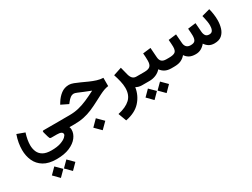

<svg xmlns="http://www.w3.org/2000/svg" viewBox="-62 -1113 2969 2258"><g transform="rotate(-30 1422.0 16.0)"><path d="M343.8 251Q237.3 251 171.1 210.7Q105 170.4 74.5 102.8Q43.9 35.2 43.9 -46.4Q43.9 -89.4 52 -138.7Q60.1 -188 79.6 -242.7L182.6 -205.1Q168 -160.2 161.1 -119.9Q154.3 -79.6 154.3 -46.9Q154.3 2.4 171.9 43Q189.5 83.5 230.7 107.4Q272 131.3 343.8 131.3Q419.9 131.3 469 114.3Q518.1 97.2 541.7 75.2Q565.4 53.2 565.4 38.6Q565.4 0 490.2 0H415Q398.4 0 393.8 -9.5Q389.2 -19 384.3 -34.7L366.2 -99.6Q364.3 -108.9 365.7 -115Q367.2 -121.1 380.9 -121.1H666.5V0H661.1Q666 11.7 667.2 20Q668.5 28.3 668.5 38.1Q668.5 91.3 631.3 140.1Q594.2 189 522 220Q449.7 251 343.8 251ZM439.5 310.5 517.1 388.2 439.5 466.8 361.8 388.2ZM275.4 310.5 353.5 388.2 275.4 466.8 198.2 388.2Z M981.9 64 1063.5 145.5 981.9 226.6 900.9 145.5ZM647 -121.6H730Q798.3 -121.6 857.2 -135.7Q916 -149.9 976.1 -176Q1036.1 -202.1 1106.9 -238.8Q1058.6 -256.8 1016.6 -274.7Q974.6 -292.5 944.8 -304.7Q915 -316.9 902.8 -316.9Q875 -316.9 853.3 -300Q831.5 -283.2 815.9 -262.7L794.9 -236.3L698.7 -283.2L714.8 -310.1Q748.5 -364.7 794.9 -399.9Q841.3 -435.1 903.3 -435.1Q929.2 -435.1 964.6 -421.9Q1000 -408.7 1041.5 -389.4Q1083 -370.1 1126.7 -350.6Q1170.4 -331.1 1213.9 -317.6Q1257.3 -304.2 1296.9 -303.2V-190.9Q1266.1 -187 1237.3 -176.5Q1208.5 -166 1174.1 -148.7Q1139.6 -131.3 1091.8 -106Q1029.3 -72.8 973.1 -48.8Q917 -24.9 858.2 -12.5Q799.3 0 728.5 0H647Z M1647 0Q1621.1 0 1600.3 -6.3Q1579.6 -12.7 1566.4 -21Q1550.3 85 1480.2 162.1Q1410.2 239.3 1278.8 264.6L1237.8 154.3Q1348.6 130.4 1405.3 76.9Q1461.9 23.4 1461.9 -71.8Q1461.9 -115.2 1449.7 -167Q1437.5 -218.8 1421.4 -266.1L1533.7 -303.2L1561 -195.8Q1570.3 -161.1 1589.1 -141.4Q1607.9 -121.6 1641.6 -121.6H1660.2V0Z M1640.6 -121.6H1748Q1804.7 -121.6 1827.4 -143.3Q1850.1 -165 1850.1 -217.3Q1850.1 -244.1 1848.9 -269Q1847.7 -293.9 1845.2 -317.9L1952.1 -330.6L1961.4 -200.7Q1963.9 -160.2 1984.6 -140.9Q2005.4 -121.6 2047.4 -121.6H2057.6V0H2046.4Q1995.6 0 1961.4 -18.3Q1927.2 -36.6 1905.8 -67.4Q1877.4 -34.7 1835.9 -17.3Q1794.4 0 1748 0H1640.6ZM1851.1 67.9 1928.7 145.5 1851.1 224.1 1773.4 145.5ZM1687 67.9 1765.1 145.5 1687 224.1 1609.9 145.5Z M2377.9 0Q2326.2 0 2293.7 -17.6Q2261.2 -35.2 2241.2 -66.4Q2215.8 -35.2 2179.2 -17.6Q2142.6 0 2082.5 0H2037.6V-121.6H2083.5Q2140.1 -121.6 2165.3 -138.4Q2190.4 -155.3 2190.4 -210Q2190.4 -221.7 2188.7 -249.3Q2187 -276.9 2184.6 -305.2L2292 -318.4L2301.3 -197.8Q2303.7 -162.1 2322.8 -141.8Q2341.8 -121.6 2378.9 -121.6Q2423.8 -121.6 2439.2 -142.6Q2454.6 -163.6 2454.6 -210Q2454.6 -221.2 2452.9 -249Q2451.2 -276.9 2448.7 -305.2L2556.2 -318.4L2565.4 -197.8Q2567.9 -164.1 2582.8 -142.8Q2597.7 -121.6 2632.8 -121.6Q2666 -121.6 2678.7 -147.2Q2691.4 -172.9 2691.4 -208.5Q2691.4 -234.9 2687 -262.7Q2682.6 -290.5 2677 -314Q2671.4 -337.4 2668.5 -350.1L2778.3 -379.9Q2788.1 -343.8 2793.9 -302.7Q2799.8 -261.7 2799.8 -221.2Q2799.8 -163.6 2784.4 -113Q2769 -62.5 2732.7 -31.2Q2696.3 0 2633.3 0Q2588.4 0 2558.8 -18.6Q2529.3 -37.1 2509.8 -66.9Q2483.9 -35.6 2451.7 -17.8Q2419.4 0 2377.9 0Z"/></g></svg>

Font: Vazirmatn FD SemiBold
Style: Regular
Weight: 600
Designer: Saber Rastikerdar
Foundry: Saber Rastikerdar
Version: Version 33.001